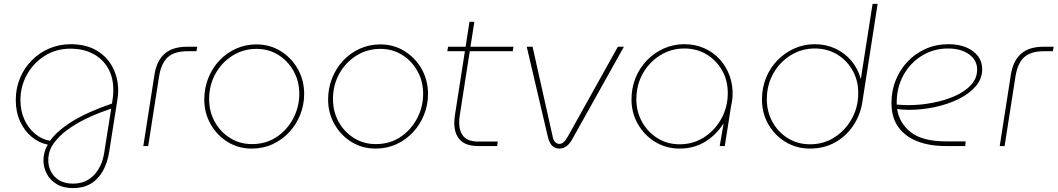

<svg xmlns="http://www.w3.org/2000/svg" viewBox="-20 -750 5431 986"><path d="M356 216Q305 216 271 195.5Q237 175 220 142Q203 109 203 74Q203 53 209 31Q215 9 226 -7Q181 -16 143.5 -46.5Q106 -77 83.5 -126Q61 -175 61 -236Q61 -297 83 -349.5Q105 -402 144 -441Q183 -480 234 -501.5Q285 -523 342 -523Q423 -523 477.5 -490Q532 -457 559.5 -402.5Q587 -348 587 -285Q587 -274 586 -262.5Q585 -251 583 -239L541 28Q532 86 508 128.5Q484 171 446 193.5Q408 216 356 216ZM356 193Q420 193 462 149.5Q504 106 515 35L551 -192Q536 -187 499 -173.5Q462 -160 416 -137.5Q370 -115 327 -84Q284 -53 256 -14Q228 25 228 72Q228 124 262 158.5Q296 193 356 193ZM237 -27Q274 -79 352.5 -127.5Q431 -176 555 -218L558 -238Q560 -251 561 -263Q562 -275 562 -287Q562 -353 534.5 -400.5Q507 -448 457.5 -474Q408 -500 342 -500Q268 -500 210 -463.5Q152 -427 118.5 -367Q85 -307 85 -236Q85 -180 105.5 -135.5Q126 -91 160.5 -62.5Q195 -34 237 -27Z M716 0 773 -365Q784 -437 825 -473.5Q866 -510 941 -510H993L989 -487H944Q876 -487 842 -456.5Q808 -426 797 -358L741 0Z M1273 13Q1204 13 1149 -21Q1094 -55 1061.5 -112.5Q1029 -170 1029 -239Q1029 -297 1049.5 -348.5Q1070 -400 1106.5 -439Q1143 -478 1192 -500Q1241 -522 1297 -522Q1366 -522 1421.5 -487.5Q1477 -453 1509.5 -395.5Q1542 -338 1542 -267Q1542 -212 1522 -161.5Q1502 -111 1466 -72Q1430 -33 1381 -10Q1332 13 1273 13ZM1273 -10Q1346 -10 1400.5 -46.5Q1455 -83 1486 -142Q1517 -201 1517 -268Q1517 -333 1487.5 -385.5Q1458 -438 1408.5 -468.5Q1359 -499 1297 -499Q1230 -499 1174.5 -464.5Q1119 -430 1086.5 -371.5Q1054 -313 1054 -241Q1054 -177 1083 -124.5Q1112 -72 1162 -41Q1212 -10 1273 -10Z M1909 13Q1840 13 1785 -21Q1730 -55 1697.5 -112.5Q1665 -170 1665 -239Q1665 -297 1685.5 -348.5Q1706 -400 1742.5 -439Q1779 -478 1828 -500Q1877 -522 1933 -522Q2002 -522 2057.5 -487.5Q2113 -453 2145.5 -395.5Q2178 -338 2178 -267Q2178 -212 2158 -161.5Q2138 -111 2102 -72Q2066 -33 2017 -10Q1968 13 1909 13ZM1909 -10Q1982 -10 2036.5 -46.5Q2091 -83 2122 -142Q2153 -201 2153 -268Q2153 -333 2123.5 -385.5Q2094 -438 2044.5 -468.5Q1995 -499 1933 -499Q1866 -499 1810.5 -464.5Q1755 -430 1722.5 -371.5Q1690 -313 1690 -241Q1690 -177 1719 -124.5Q1748 -72 1798 -41Q1848 -10 1909 -10Z M2436 0Q2372 0 2342.5 -31.5Q2313 -63 2313 -118Q2313 -136 2316 -157L2391 -638H2416L2341 -157Q2338 -138 2338 -120Q2338 -76 2360.5 -49.5Q2383 -23 2438 -23H2536L2533 0ZM2277 -487 2281 -510H2617L2613 -487Z M2852 13Q2831 13 2816.5 -0.5Q2802 -14 2794 -45L2685 -510H2715L2819 -45Q2824 -25 2833.5 -18Q2843 -11 2853 -11Q2875 -11 2895 -47L3153 -510H3184L2922 -41Q2906 -11 2889 1Q2872 13 2852 13Z M3470 13Q3401 13 3345 -21Q3289 -55 3256 -112.5Q3223 -170 3223 -239Q3223 -299 3244 -350.5Q3265 -402 3302.5 -440.5Q3340 -479 3389 -501Q3438 -523 3494 -523Q3550 -523 3596.5 -502.5Q3643 -482 3676.5 -445Q3710 -408 3727.5 -359Q3745 -310 3742 -253Q3741 -240 3739 -227.5Q3737 -215 3734 -203L3702 0H3676L3696 -115H3695Q3658 -57 3601 -22Q3544 13 3470 13ZM3470 -9Q3537 -9 3591 -42Q3645 -75 3679 -131Q3713 -187 3717 -255Q3721 -326 3692 -381.5Q3663 -437 3611.5 -469Q3560 -501 3494 -501Q3427 -501 3371 -466.5Q3315 -432 3281.5 -373Q3248 -314 3248 -240Q3248 -176 3277.5 -123.5Q3307 -71 3357 -40Q3407 -9 3470 -9Z M4140 13Q4070 13 4014 -21Q3958 -55 3925.5 -112Q3893 -169 3893 -239Q3893 -299 3914 -350.5Q3935 -402 3972.5 -440.5Q4010 -479 4059 -501Q4108 -523 4164 -523Q4222 -523 4270 -500.5Q4318 -478 4351.5 -438.5Q4385 -399 4400 -346H4401L4461 -730H4487L4409 -229Q4399 -161 4362.5 -106Q4326 -51 4269 -19Q4212 13 4140 13ZM4140 -9Q4207 -9 4261 -42Q4315 -75 4349 -131Q4383 -187 4387 -255Q4391 -326 4362 -381.5Q4333 -437 4281.5 -469Q4230 -501 4164 -501Q4097 -501 4041 -466.5Q3985 -432 3951.5 -373Q3918 -314 3918 -240Q3918 -176 3947 -123.5Q3976 -71 4026.5 -40Q4077 -9 4140 -9Z M4837 0Q4753 0 4690.5 -24.5Q4628 -49 4593 -98Q4558 -147 4558 -221Q4558 -284 4580 -338.5Q4602 -393 4641.5 -434.5Q4681 -476 4734.5 -499.5Q4788 -523 4851 -523Q4904 -523 4942.5 -506.5Q4981 -490 5002.5 -461.5Q5024 -433 5024 -395Q5024 -345 4990 -306Q4956 -267 4901 -240.5Q4846 -214 4780.5 -200Q4715 -186 4651 -186Q4635 -186 4618.5 -187Q4602 -188 4587 -190Q4598 -118 4657.5 -71Q4717 -24 4838 -24H4939L4937 0ZM4585 -213Q4599 -212 4614 -211Q4629 -210 4643 -210Q4706 -210 4769 -222Q4832 -234 4884 -257Q4936 -280 4967 -314Q4998 -348 4998 -393Q4998 -441 4956.5 -471Q4915 -501 4848 -501Q4775 -501 4714.5 -464Q4654 -427 4619 -363Q4584 -299 4585 -218Q4585 -217 4585 -216Q4585 -215 4585 -213Z M5114 0 5171 -365Q5182 -437 5223 -473.5Q5264 -510 5339 -510H5391L5387 -487H5342Q5274 -487 5240 -456.5Q5206 -426 5195 -358L5139 0Z"/></svg>

Font: MuseoModerno Thin Thin
Style: Italic
Weight: 250
Italic angle: -9°
Version: Version 1.003